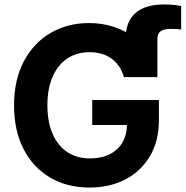

<svg xmlns="http://www.w3.org/2000/svg" viewBox="-20 -842 843 872"><path d="M550.8 -491.7V-667.5Q550.8 -743.7 595 -782.7Q639.2 -821.8 726.6 -821.8Q749 -821.8 768.6 -819.8Q788.1 -817.9 802.7 -814.5V-708Q791.5 -709 780 -710Q768.6 -710.9 757.8 -710.9Q724.6 -710.9 709.7 -700.4Q694.8 -689.9 694.8 -666.5V-491.7ZM386.7 9.8Q284.7 9.8 207.5 -35.6Q130.4 -81.1 87.2 -164.8Q43.9 -248.5 43.9 -362.8Q43.9 -481 88.9 -564.7Q133.8 -648.4 210.7 -692.9Q287.6 -737.3 383.8 -737.3Q445.3 -737.3 498.5 -719.5Q551.8 -701.7 593.3 -668.9Q634.8 -636.2 660.9 -591.1Q687 -545.9 694.8 -491.7H543Q535.6 -518.1 521.7 -539.1Q507.8 -560.1 487.8 -575Q467.8 -589.8 442.4 -597.4Q417 -605 386.2 -605Q329.6 -605 286.6 -576.9Q243.7 -548.8 219.5 -494.9Q195.3 -440.9 195.3 -364.3Q195.3 -287.1 219.2 -233.2Q243.2 -179.2 286.4 -150.9Q329.6 -122.6 388.2 -122.6Q440.4 -122.6 478.5 -141.6Q516.6 -160.6 536.6 -195.8Q556.6 -231 556.6 -278.3L588.9 -274.4H398.9V-387.7H701.7V-296.4Q701.7 -201.7 661.1 -133.1Q620.6 -64.5 549.6 -27.3Q478.5 9.8 386.7 9.8Z"/></svg>

Font: Inter 16pt
Style: Bold
Weight: 700
Version: Version 4.001;git-66647c0bb